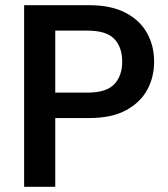

<svg xmlns="http://www.w3.org/2000/svg" viewBox="-20 -720 649 740"><path d="M73 0V-700H323Q408 -700 463.5 -671Q519 -642 546.5 -593Q574 -544 574 -482Q574 -423 547.5 -374Q521 -325 465.5 -295Q410 -265 323 -265H193V0ZM193 -363H317Q390 -363 420.5 -395.5Q451 -428 451 -482Q451 -538 420.5 -570Q390 -602 317 -602H193Z"/></svg>

Font: DM Sans 11pt SemiBold
Style: Regular
Weight: 600
Version: Version 4.004;gftools[0.9.30]